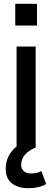

<svg xmlns="http://www.w3.org/2000/svg" viewBox="-20 -774 274 1007"><path d="M174 -640H60V-754H174ZM142 136Q175 136 197 123L222 191Q186 213 129 213Q74 213 42 187.5Q10 162 10 111Q10 41 67 -6V-530H167V0H166Q91 32 91 91Q91 111 104.5 123.5Q118 136 142 136Z"/></svg>

Font: Coupeur_Texte
Style: Regular
Weight: 400
Designer: Léa Rolland
Version: Version 1.000;PS 001.000;hotconv 1.0.88;makeotf.lib2.5.64775